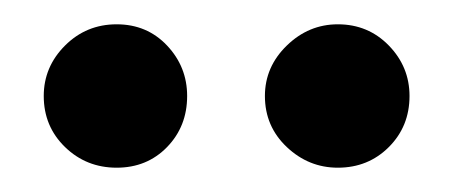

<svg xmlns="http://www.w3.org/2000/svg" viewBox="-20 -745 374 158"><path d="M76 -725Q101 -725 117.5 -707.5Q134 -690 134 -666Q134 -641 117.5 -624Q101 -607 76 -607Q51 -607 33.5 -624Q16 -641 16 -666Q16 -690 33.5 -707.5Q51 -725 76 -725ZM258 -725Q283 -725 300 -707.5Q317 -690 317 -666Q317 -641 300 -624Q283 -607 258 -607Q234 -607 216 -624Q198 -641 198 -666Q198 -690 216 -707.5Q234 -725 258 -725Z"/></svg>

Font: Palanquin SemiBold
Style: Regular
Weight: 600
Designer: Pria Ravichandran
Version: Version 1.0.4